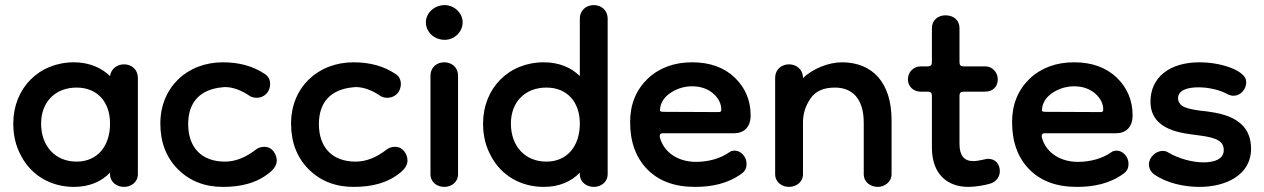

<svg xmlns="http://www.w3.org/2000/svg" viewBox="-20 -716 4952 752"><path d="M270 16C330 16 378 -5 411 -40V-34C411 -2 438 16 466 16C493 16 520 -2 520 -34V-410C520 -446 493 -464 466 -464C439 -464 415 -447 411 -418C378 -450 330 -472 270 -472C132 -472 32 -370 32 -232C32 -185 42 -143 63 -105C103 -29 179 16 270 16ZM280 -83C197 -83 141 -143 141 -232C141 -317 197 -373 280 -373C361 -373 411 -317 411 -232C411 -143 361 -83 280 -83Z M853 16C925 16 990 1 1043 -46C1057 -59 1064 -73 1064 -88C1064 -109 1048 -141 1016 -141C1002 -141 991 -137 982 -130C942 -99 902 -83 861 -83C769 -83 717 -139 717 -230C717 -318 766 -366 850 -374C854 -374 858 -375 861 -375C892 -375 925 -363 960 -339C967 -335 976 -333 986 -333C1013 -333 1038 -354 1038 -387C1038 -404 1031 -418 1016 -427C971 -457 917 -472 853 -472C712 -472 608 -373 608 -232C608 -159 631 -99 677 -53C723 -7 782 16 853 16Z M1365 16C1437 16 1502 1 1555 -46C1569 -59 1576 -73 1576 -88C1576 -109 1560 -141 1528 -141C1514 -141 1503 -137 1494 -130C1454 -99 1414 -83 1373 -83C1281 -83 1229 -139 1229 -230C1229 -318 1278 -366 1362 -374C1366 -374 1370 -375 1373 -375C1404 -375 1437 -363 1472 -339C1479 -335 1488 -333 1498 -333C1525 -333 1550 -354 1550 -387C1550 -404 1543 -418 1528 -427C1483 -457 1429 -472 1365 -472C1224 -472 1120 -373 1120 -232C1120 -159 1143 -99 1189 -53C1235 -7 1294 16 1365 16Z M1722 -560C1759 -560 1792 -590 1792 -629C1792 -665 1759 -696 1722 -696C1681 -696 1648 -665 1648 -629C1648 -590 1681 -560 1722 -560ZM1720 16C1748 16 1774 -2 1774 -34V-418C1774 -454 1748 -472 1720 -472C1692 -472 1666 -454 1666 -418V-34C1666 -2 1692 16 1720 16Z M2110 16C2170 16 2218 -5 2251 -40V-34C2251 -2 2278 16 2306 16C2333 16 2360 -2 2360 -34V-642C2360 -678 2333 -696 2306 -696C2278 -696 2251 -678 2251 -642V-418C2218 -451 2170 -472 2110 -472C1972 -472 1872 -370 1872 -232C1872 -185 1882 -143 1903 -105C1943 -29 2019 16 2110 16ZM2120 -83C2037 -83 1981 -143 1981 -232C1981 -317 2037 -373 2120 -373C2201 -373 2251 -317 2251 -232C2251 -143 2201 -83 2120 -83Z M2702 16C2766 16 2831 4 2886 -37C2902 -49 2904 -63 2904 -75C2904 -103 2881 -126 2858 -126C2849 -126 2842 -124 2837 -120C2802 -95 2754 -82 2706 -82C2639 -82 2582 -116 2565 -176C2564 -179 2564 -181 2564 -184C2564 -191 2568 -194 2576 -194H2854C2893 -194 2920 -217 2920 -264C2920 -323 2899 -372 2858 -412C2816 -452 2760 -472 2691 -472C2620 -472 2561 -450 2516 -407C2471 -363 2448 -307 2448 -238C2448 -161 2470 -99 2515 -53C2560 -7 2622 16 2702 16ZM2579 -278C2562 -278 2565 -284 2565 -286C2565 -289 2566 -291 2566 -294C2566 -295 2566 -296 2566 -296C2571 -321 2587 -341 2612 -356C2637 -371 2664 -378 2691 -378C2723 -378 2750 -369 2772 -351C2794 -332 2805 -311 2805 -286C2805 -280 2802 -277 2795 -277Z M3418 16C3443 16 3472 -2 3472 -34V-245C3472 -394 3396 -472 3277 -472C3225 -472 3161 -446 3125 -410C3125 -446 3098 -464 3070 -464C3043 -464 3016 -446 3016 -410V-34C3016 -2 3043 16 3070 16C3098 16 3125 -2 3125 -34V-237C3125 -271 3135 -302 3155 -331C3174 -359 3206 -373 3250 -373C3318 -373 3363 -330 3363 -235V-34C3363 -2 3390 16 3418 16Z M3773 16C3798 16 3839 10 3862 2C3886 -7 3896 -27 3896 -46C3896 -73 3879 -94 3850 -94C3841 -94 3813 -85 3792 -85C3756 -85 3738 -107 3738 -152V-341C3738 -352 3743 -357 3754 -357H3838C3869 -357 3888 -377 3888 -405C3888 -434 3865 -456 3840 -456H3754C3743 -456 3738 -461 3738 -472V-606C3738 -637 3715 -656 3683 -656C3654 -656 3630 -637 3630 -606V-472C3630 -461 3625 -456 3614 -456H3586C3558 -456 3536 -434 3536 -405C3536 -377 3558 -357 3586 -357H3614C3625 -357 3630 -352 3630 -341V-138C3630 -35 3689 16 3773 16Z M4198 16C4262 16 4327 4 4382 -37C4398 -49 4400 -63 4400 -75C4400 -103 4377 -126 4354 -126C4345 -126 4338 -124 4333 -120C4298 -95 4250 -82 4202 -82C4135 -82 4078 -116 4061 -176C4060 -179 4060 -181 4060 -184C4060 -191 4064 -194 4072 -194H4350C4389 -194 4416 -217 4416 -264C4416 -323 4395 -372 4354 -412C4312 -452 4256 -472 4187 -472C4116 -472 4057 -450 4012 -407C3967 -363 3944 -307 3944 -238C3944 -161 3966 -99 4011 -53C4056 -7 4118 16 4198 16ZM4075 -278C4058 -278 4061 -284 4061 -286C4061 -289 4062 -291 4062 -294C4062 -295 4062 -296 4062 -296C4067 -321 4083 -341 4108 -356C4133 -371 4160 -378 4187 -378C4219 -378 4246 -369 4268 -351C4290 -332 4301 -311 4301 -286C4301 -280 4298 -277 4291 -277Z M4678 16C4782 16 4880 -31 4880 -133C4880 -263 4750 -275 4678 -283C4640 -288 4617 -295 4608 -303C4599 -311 4594 -320 4594 -331C4594 -362 4629 -374 4674 -374C4711 -374 4757 -365 4790 -346C4797 -343 4804 -341 4811 -341C4839 -341 4861 -366 4861 -394C4861 -407 4855 -418 4843 -427C4814 -452 4747 -472 4678 -472C4561 -472 4486 -413 4486 -318C4486 -202 4616 -194 4674 -186C4746 -177 4773 -163 4773 -128C4773 -93 4737 -80 4694 -80C4650 -80 4596 -95 4557 -118C4550 -123 4542 -125 4534 -125C4507 -125 4480 -100 4480 -72C4480 -58 4486 -45 4499 -34C4548 1 4617 16 4678 16Z"/></svg>

Font: Dongle
Style: Regular
Weight: 400
Designer: Yanghee Ryu
Foundry: Yanghee Ryu
Version: Version 2.000